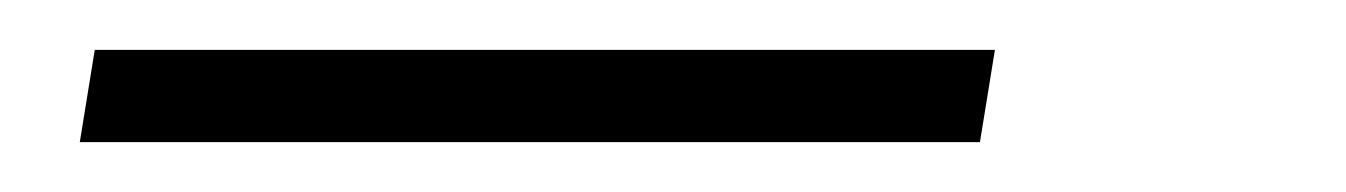

<svg xmlns="http://www.w3.org/2000/svg" viewBox="-20 -57 540 77"><path d="M12 0 18 -37H379L373 0Z"/></svg>

Font: iosevka_custom_sans_ss08 XLt
Style: Italic
Weight: 200
Italic angle: -10°
Designer: Belleve Invis
Foundry: Belleve Invis
Version: Version 10.3.0; ttfautohint (v1.8.3)